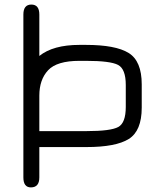

<svg xmlns="http://www.w3.org/2000/svg" viewBox="-20 -648 728 846"><path d="M534.2 -273.4Q534.2 -343.8 500.5 -361.8Q466.8 -379.9 358.4 -379.9H330.1Q230.5 -379.9 191.9 -338.4Q153.3 -296.9 153.3 -226.6V-70.3H361.3Q467.8 -70.3 501 -88.4Q534.2 -106.4 534.2 -176.8ZM604.5 -173.8Q604.5 -71.3 547.4 -35.6Q490.2 0 361.3 0H153.3V133.8Q153.3 177.7 116.2 177.7Q83 177.7 83 133.8V-584Q83 -627.9 118.2 -627.9Q153.3 -627.9 153.3 -584V-401.4Q213.9 -450.2 330.1 -450.2H358.4Q489.3 -450.2 546.9 -414.6Q604.5 -378.9 604.5 -276.4Z"/></svg>

Font: Jura
Style: DemiBold
Weight: 600
Version: Version 2.4